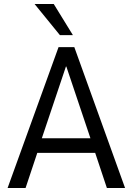

<svg xmlns="http://www.w3.org/2000/svg" viewBox="-20 -941 664 961"><path d="M18 0 273 -705H352L606 0H515L448 -201L485 -176H139L175 -201L108 0ZM310 -608 183 -230 168 -249H455L439 -230L312 -608ZM280 -765 153 -921H249L345 -765Z"/></svg>

Font: Nunito Sans 10pt Condensed Medium
Style: Regular
Weight: 500
Width: 3
Designer: Vernon Adams
Foundry: Vernon Adams
Version: Version 3.101;gftools[0.9.27]